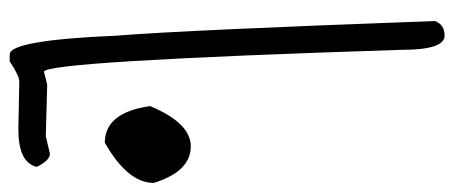

<svg xmlns="http://www.w3.org/2000/svg" viewBox="-300 -662 969 410"><g transform="rotate(90 185.0 -456.5)"><path d="M55.7 -920.9Q85.9 -920.9 85.9 -829.1Q110.4 -65.4 132.8 -65.4L160.2 -72.3L270.5 -69.3L307.6 -78.1Q322.3 -78.1 335.9 -49.8Q326.2 -10.7 255.9 -10.7L153.3 -12.7Q141.6 -12.7 110.4 7.8H95.7Q65.4 7.8 55.7 -219.7Q43.9 -365.2 24.4 -900.4Q32.2 -920.9 55.7 -920.9ZM292 -378.9Q345.7 -378.9 370.1 -299.8Q370.1 -244.1 284.2 -195.3Q219.7 -195.3 206.1 -292Q242.2 -378.9 292 -378.9Z"/></g></svg>

Font: Sue Ellen Francisco 
Style: Regular
Weight: 400
Designer: Kimberly Geswein
Foundry: Kimberly Geswein
Version: Version 1.002 2007